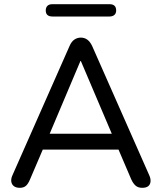

<svg xmlns="http://www.w3.org/2000/svg" viewBox="-20 -892 773 919"><path d="M75 7Q57 7 46.5 -1Q36 -9 34 -23Q32 -37 40 -54L313 -672Q322 -693 336 -702.5Q350 -712 367 -712Q384 -712 397.5 -702.5Q411 -693 421 -672L694 -54Q702 -37 700.5 -22.5Q699 -8 689 -0.5Q679 7 661 7Q641 7 629 -3.5Q617 -14 608 -34L537 -200L580 -176H152L195 -200L124 -34Q115 -12 104 -2.5Q93 7 75 7ZM365 -600 209 -231 185 -252H547L524 -231L367 -600ZM231 -813Q199 -813 199 -842Q199 -856 207 -864Q215 -872 231 -872H504Q536 -872 536 -842Q536 -828 527.5 -820.5Q519 -813 504 -813Z"/></svg>

Font: Nunito Medium
Style: Regular
Weight: 500
Designer: Vernon Adams
Foundry: Vernon Adams
Version: Version 3.601